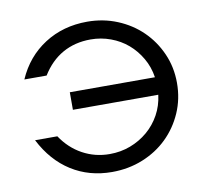

<svg xmlns="http://www.w3.org/2000/svg" viewBox="-68 -635 780 722"><g transform="rotate(-10 322.0 -273.5)"><path d="M39 -155Q81 -73 149 -30Q217 13 304 13Q367 13 421.5 -9Q476 -31 516 -70Q556 -109 579 -161.5Q602 -214 602 -275Q602 -335 579 -387Q556 -439 516.5 -477.5Q477 -516 423.5 -538Q370 -560 309 -560Q217 -560 146 -514.5Q75 -469 39 -387H124Q156 -439 203 -465.5Q250 -492 310 -492Q350 -492 386.5 -478.5Q423 -465 451 -441Q479 -417 498.5 -383.5Q518 -350 524 -310H199V-243H525Q520 -202 501 -167.5Q482 -133 452.5 -108Q423 -83 386 -69Q349 -55 307 -55Q251 -55 203.5 -81Q156 -107 124 -155Z"/></g></svg>

Font: Involve
Style: Regular
Weight: 400
Designer: Stefan Peev
Foundry: Context Ltd.
Version: Version 1.001